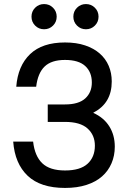

<svg xmlns="http://www.w3.org/2000/svg" viewBox="-20 -917 635 945"><path d="M300 8Q179 8 116 -52Q53 -112 45 -220H143Q151 -149 188 -113.5Q225 -78 300 -78Q375 -78 411 -111Q447 -144 447 -200Q447 -252 411 -284.5Q375 -317 300 -317H215V-403H300Q367 -403 399.5 -432.5Q432 -462 432 -511Q432 -562 399.5 -592Q367 -622 300 -622Q233 -622 199.5 -589.5Q166 -557 158 -490H60Q68 -593 128 -650.5Q188 -708 300 -708Q356 -708 399 -693.5Q442 -679 471 -653.5Q500 -628 515 -593Q530 -558 530 -516Q530 -409 440 -363V-361Q491 -338 518 -295Q545 -252 545 -195Q545 -151 529 -113.5Q513 -76 482.5 -49Q452 -22 406 -7Q360 8 300 8ZM197 -773Q171 -773 153 -791Q135 -809 135 -835Q135 -861 153 -879Q171 -897 197 -897Q223 -897 241 -879Q259 -861 259 -835Q259 -809 241 -791Q223 -773 197 -773ZM403 -773Q377 -773 359 -791Q341 -809 341 -835Q341 -861 359 -879Q377 -897 403 -897Q429 -897 447 -879Q465 -861 465 -835Q465 -809 447 -791Q429 -773 403 -773Z"/></svg>

Font: PT Root UI Medium
Style: Regular
Weight: 500
Designer: Vitaly Kuzmin
Foundry: ParaType Ltd.
Version: Version 2.001G